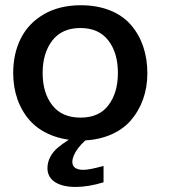

<svg xmlns="http://www.w3.org/2000/svg" viewBox="-20 -534 662 745"><path d="M273.4 191.4C306.2 191.4 342.3 185.5 381.8 173.3V109.9C344.7 120.1 318.8 125 304.2 125C275.4 125 260.7 114.7 260.7 94.2C260.7 79.1 268.1 61.5 282.7 41.5C297.9 21.5 316.4 4.9 338.4 -8.3L279.3 -9.3C252 4.4 233.4 15.6 206.5 37.1C179.7 59.1 164.1 87.4 164.1 118.7C164.1 167 208.5 191.4 273.4 191.4ZM293 11.2C375.5 11.2 444.8 -18.1 486.3 -65.4C528.8 -113.8 551.8 -177.2 551.8 -249.5C551.8 -325.7 529.3 -390.1 487.8 -437.5C446.3 -485.8 377.9 -513.7 293.5 -513.7C238.3 -513.7 190.4 -502 149.9 -478.5C109.9 -455.1 80.1 -423.8 60.5 -384.3C41 -345.2 31.2 -300.8 31.2 -250.5C31.2 -176.8 54.2 -112.8 96.7 -65.4C139.6 -18.1 209 11.2 293 11.2ZM292.5 -77.6C244.1 -77.6 207.5 -93.8 182.6 -126C157.7 -158.2 145.5 -199.7 145.5 -251C145.5 -302.7 158.2 -344.7 183.1 -377C208 -409.2 244.6 -425.3 292 -425.3C339.4 -425.3 375.5 -409.2 400.4 -377C425.3 -344.7 437.5 -302.7 437.5 -251C437.5 -199.7 425.3 -158.2 400.9 -126C377 -93.8 340.8 -77.6 292.5 -77.6Z"/></svg>

Font: Ride SemiBold
Style: Regular
Weight: 600
Version: Version 3.000